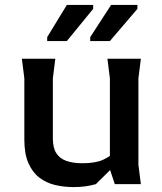

<svg xmlns="http://www.w3.org/2000/svg" viewBox="-20 -749 660 781"><path d="M279 12Q240 12 204 3.5Q168 -5 140 -26.5Q112 -48 95.5 -85.5Q79 -123 79 -181V-430L69 -510H205L195 -430V-186Q195 -148 209 -126Q223 -104 250 -94.5Q277 -85 315 -85Q369 -85 400 -99.5Q431 -114 452 -135V-81L370 0Q349 6 327 9Q305 12 279 12ZM447 0 427 -60V-430L417 -510H553L543 -430V-79L553 0ZM172 -582V-598L252 -729H359V-713L252 -582ZM347 -582V-598L432 -729H539V-713L427 -582Z"/></svg>

Font: AR One Sans SemiBold
Style: Regular
Weight: 600
Designer: Niteesh Yadav
Foundry: Niteesh Yadav
Version: Version 1.001;gftools[0.9.33]